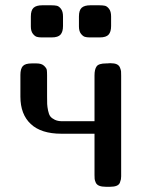

<svg xmlns="http://www.w3.org/2000/svg" viewBox="-20 -715 544 735"><path d="M58.1 -345.2V-428.2Q58.1 -451.2 67.1 -461.7Q76.2 -472.2 101.1 -472.2H120.1Q139.2 -472.2 148.7 -463.1Q158.2 -454.1 159.2 -447Q160.2 -439.9 160.2 -426.8V-346.2Q160.2 -327.1 160.6 -316.7Q161.1 -306.2 164.1 -291.5Q167 -276.9 172.6 -269.5Q178.2 -262.2 189.7 -256.6Q201.2 -251 216.8 -251H341.8V-426.8Q341.8 -449.7 349.9 -460.9Q357.9 -472.2 386.2 -472.2H390.1Q392.1 -472.2 396 -472.7Q399.9 -473.1 401.9 -473.1Q418 -473.1 427 -469Q436 -464.8 439.5 -455.8Q442.9 -446.8 443.4 -441.9Q443.8 -437 443.8 -424.8V-40Q443.8 -33.2 442.9 -28.6Q441.9 -23.9 439 -15.9Q436 -7.8 426.5 -3.9Q417 0 401.9 0H384.8Q369.6 0 359.9 -3.9Q350.1 -7.8 346.4 -16.4Q342.8 -24.9 342.3 -30Q341.8 -35.2 341.8 -44.9V-203.1H214.8Q137.7 -203.1 97.9 -240.2Q58.1 -277.3 58.1 -345.2ZM98.1 -613.8V-651.9Q98.1 -675.8 108.6 -685.3Q119.1 -694.8 142.1 -694.8H175.3Q189.5 -694.8 197.8 -692.9Q206.1 -690.9 213.6 -680.9Q221.2 -670.9 221.2 -651.9V-615.2Q221.2 -593.3 211.7 -582.5Q202.1 -571.8 178.2 -571.8H138.2Q128.4 -571.8 120.8 -574Q113.3 -576.2 105.7 -585.9Q98.1 -595.7 98.1 -613.8ZM282.2 -613.8V-651.9Q282.2 -675.8 292.7 -685.3Q303.2 -694.8 326.2 -694.8H359.4Q373.5 -694.8 381.8 -692.9Q390.1 -690.9 397.7 -680.9Q405.3 -670.9 405.3 -651.9V-615.2Q405.3 -593.3 395.8 -582.5Q386.2 -571.8 362.3 -571.8H322.3Q312.5 -571.8 304.9 -574Q297.4 -576.2 289.8 -585.9Q282.2 -595.7 282.2 -613.8Z"/></svg>

Font: CMU Sans Serif Demi Condensed
Style: DemiCondensed
Weight: 600
Width: 3
Version: Version 0.7.0